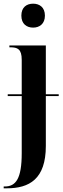

<svg xmlns="http://www.w3.org/2000/svg" viewBox="-34 -783 343 1043"><path d="M146 -633C180 -633 210 -653 210 -698C210 -744 180 -763 146 -763C111 -763 82 -744 82 -698C82 -653 111 -633 146 -633ZM-14 240H3C125 240 215 190 215 10V-261H285V-271H215V-536H17V-526H22C61 -526 84 -517 84 -458V-271H8V-261H84V49C84 188 52 230 -8 230H-14Z"/></svg>

Font: Noto Serif Display ExtraCondensed
Style: Bold
Weight: 700
Width: 2
Designer: Monotype Design Team
Foundry: Monotype Imaging Inc.
Version: Version 2.009